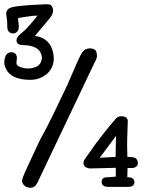

<svg xmlns="http://www.w3.org/2000/svg" viewBox="-109 -846 694 897"><path d="M-75 -721V-728Q-75 -746 -77 -757Q-80 -776 -80 -781Q-80 -807 -49 -813Q-22 -819 33.5 -822.5Q89 -826 102 -826Q119 -826 123 -825Q127 -824 129 -822Q139 -811 139 -797Q139 -797 139 -797Q139 -779 121 -758Q74 -702 54 -678Q65 -677 78 -673Q108 -663 126 -635Q131 -627 136.5 -610Q142 -593 142 -574Q142 -568 142 -563Q136 -511 88 -486Q64 -473 32 -473Q-61 -473 -84 -531Q-89 -542 -89 -553.5Q-89 -565 -86 -575Q-79 -602 -56 -602Q-41 -602 -34 -591Q-30 -585 -30 -576Q-30 -575 -32 -553V-552Q-32 -535 2 -528Q13 -526 25.5 -526Q38 -526 52 -531Q81 -539 86 -570Q87 -572 87 -575Q87 -584 82 -597Q73 -619 46 -628Q29 -634 13 -634.5Q-3 -635 -12.5 -636.5Q-22 -638 -27 -643.5Q-32 -649 -32 -658Q-32 -672 -13.5 -687Q5 -702 17 -715Q44 -744 66 -773L44 -772Q-15 -764 -19.5 -762.5Q-24 -761 -25 -760Q-24 -753 -21 -726Q-21 -723 -21 -721Q-21 -709 -26 -702Q-33 -690 -48 -690Q-63 -690 -71 -702Q-75 -709 -75 -721ZM-26 -760ZM35 0ZM7 -40Q7 -40 37 -105Q67 -170 72.5 -181Q78 -192 81.5 -199.5Q85 -207 89 -213Q101 -233 139 -310Q197 -430 206 -450Q215 -470 221 -485Q226 -496 256 -565Q269 -594 279 -606Q291 -620 311 -620Q335 -620 341 -604Q344 -595 344 -584.5Q344 -574 333 -554L67 5Q55 31 34 31Q34 31 34 31Q15 31 4.5 20.5Q-6 10 -6 -0.5Q-6 -11 7 -40ZM34 -98ZM487 -18Q519 -18 519 5Q519 18 507 24Q500 27 489 27H397Q367 27 366 5Q366 4 366 3Q366 -9 376 -15Q383 -18 393 -18Q397 -18 411 -19Q425 -20 428 -20.5Q431 -21 432 -21Q432 -33 432 -51V-57Q432 -60 432 -62L312 -59Q302 -59 293 -64Q281 -71 281 -85Q281 -94 287 -102L340 -177Q389 -241 399.5 -253Q410 -265 428 -287Q440 -303 457 -303Q487 -303 488 -281Q488 -280 488 -279Q488 -272 486.5 -235Q485 -198 485 -165.5Q485 -133 486 -113Q496 -112 505.5 -112Q515 -112 523 -108Q535 -100 535 -84Q535 -73 527.5 -67.5Q520 -62 511 -61H487Q486 -37 486 -29Q486 -21 486 -18Q487 -18 487 -18ZM433 -211 357 -109Q382 -110 431 -113Z"/></svg>

Font: Scratch Savers
Style: Book
Weight: 400
Designer: Pablo Impallari, Rodrigo Fuenzalida, Brenda Gallo
Foundry: Pablo Impallari, Rodrigo Fuenzalida, Brenda Gallo
Version: Version 4.0b1